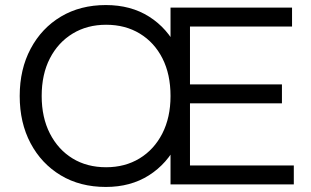

<svg xmlns="http://www.w3.org/2000/svg" viewBox="-20 -730 1231 760"><path d="M399 10Q297 10 220.5 -36Q144 -82 101 -163Q58 -244 58 -350Q58 -456 101.5 -537.5Q145 -619 221.5 -664.5Q298 -710 399 -710Q498 -710 570.5 -664Q643 -618 682.5 -537Q722 -456 722 -350Q722 -244 682 -163Q642 -82 569.5 -36Q497 10 399 10ZM400 -68Q475 -68 532.5 -103Q590 -138 622.5 -201.5Q655 -265 655 -350Q655 -436 623 -499Q591 -562 533.5 -597Q476 -632 400 -632Q325 -632 267.5 -597Q210 -562 177.5 -499Q145 -436 145 -350Q145 -265 177.5 -201.5Q210 -138 267 -103Q324 -68 400 -68ZM655 0V-700H1136V-625H732V-396H1096V-321H732V-75H1143V0Z"/></svg>

Font: REM Medium Light
Style: Regular
Weight: 300
Version: Version 1.005;gftools[0.9.28]